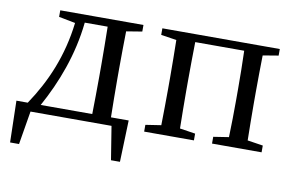

<svg xmlns="http://www.w3.org/2000/svg" viewBox="-73 -651 1455 950"><g transform="rotate(10 654.5 -175.5)"><path d="M144 -41C214 -168 271 -316 288 -480H403C404 -424 405 -344 405 -289V-230C405 -176 404 -97 403 -41ZM497 -41C496 -97 495 -176 495 -230V-289C495 -342 496 -418 497 -473L576 -486V-519H158V-486L241 -470C221 -301 161 -163 79 -41H22L27 168H72L100 0H507L534 168H579L586 -41Z M1261 -486V-519H671V-486L749 -474C750 -418 751 -342 751 -289V-230C751 -177 750 -101 749 -46L671 -34V0H921V-34L843 -46C842 -101 841 -177 841 -230V-289C841 -344 842 -424 843 -480H1089C1091 -424 1092 -344 1092 -289V-230C1092 -177 1091 -101 1089 -46L1012 -34V0H1261V-34L1183 -46C1182 -101 1181 -177 1181 -230V-289C1181 -342 1182 -418 1183 -473Z"/></g></svg>

Font: Noto Serif CJK JP Medium
Style: Regular
Weight: 500
Designer: Ryoko NISHIZUKA 西塚涼子 (kana & ideographs); Frank Grießhammer (Latin, Greek & Cyrillic); Wenlong ZHANG 张文龙 (bopomofo); San
Foundry: Adobe Systems Incorporated
Version: Version 1.000;PS 1;hotconv 16.6.53;makeotf.lib2.5.65590